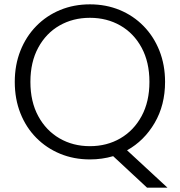

<svg xmlns="http://www.w3.org/2000/svg" viewBox="-20 -727 829 884"><path d="M394 7Q320 7 257 -19Q194 -45 147 -92.5Q100 -140 74 -205.5Q48 -271 48 -350Q48 -428 74 -493.5Q100 -559 147 -607Q194 -655 257 -681Q320 -707 394 -707Q468 -707 531 -681Q594 -655 641 -607Q688 -559 714 -493.5Q740 -428 740 -350Q740 -243 692 -161Q644 -79 565 -35L751 137H657L501 -8Q450 7 394 7ZM394 -54Q472 -54 534 -90Q596 -126 632 -192.5Q668 -259 668 -350Q668 -441 632 -507.5Q596 -574 534 -609.5Q472 -645 394 -645Q316 -645 254 -609.5Q192 -574 156 -507.5Q120 -441 120 -350Q120 -259 156 -192.5Q192 -126 254 -90Q316 -54 394 -54Z"/></svg>

Font: Poppins Light
Style: Regular
Weight: 300
Designer: Ninad Kale (Devanagari), Jonny Pinhorn (Latin)
Version: Version 5.002